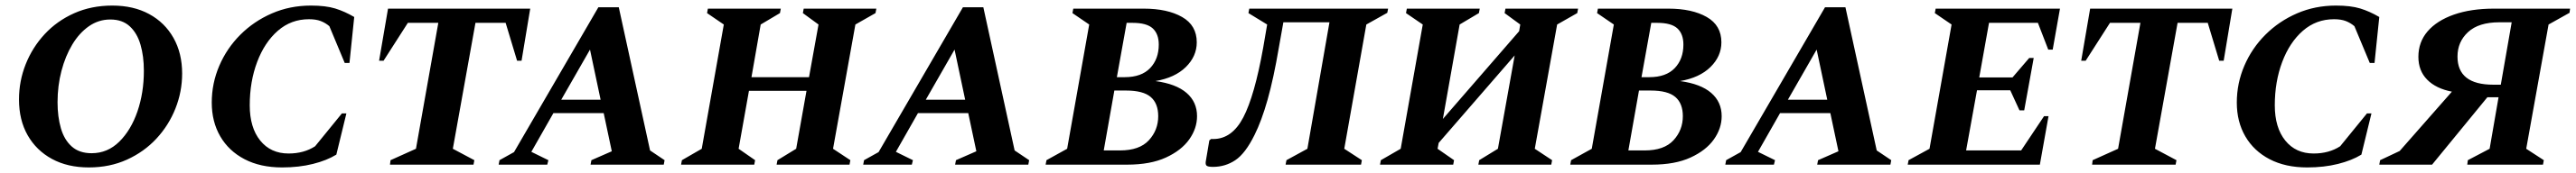

<svg xmlns="http://www.w3.org/2000/svg" viewBox="-20 -591 9220 621"><path d="M298 10Q222 10 166 -20.5Q110 -51 79 -105.5Q48 -160 48 -234Q48 -300 72 -360.5Q96 -421 140 -468.5Q184 -516 245.5 -543.5Q307 -571 382 -571Q458 -571 514 -540.5Q570 -510 601 -455Q632 -400 632 -327Q632 -262 608 -201.5Q584 -141 540 -93.5Q496 -46 434.5 -18Q373 10 298 10ZM308 -41Q365 -41 407 -82.5Q449 -124 472 -191Q495 -258 495 -337Q495 -389 483 -430.5Q471 -472 444.5 -496.5Q418 -521 375 -521Q333 -521 298.5 -497Q264 -473 239 -431.5Q214 -390 200 -336.5Q186 -283 186 -224Q186 -172 198 -130.5Q210 -89 237 -65Q264 -41 308 -41Z M990 10Q912 10 855.5 -19.5Q799 -49 768.5 -101.5Q738 -154 738 -223Q738 -292 765 -355Q792 -418 840.5 -466.5Q889 -515 953.5 -543Q1018 -571 1093 -571Q1146 -571 1180 -560.5Q1214 -550 1248 -530L1231 -365H1214L1159 -497Q1145 -509 1128 -515.5Q1111 -522 1086 -522Q1022 -522 974.5 -480.5Q927 -439 900.5 -368.5Q874 -298 874 -213Q874 -133 911.5 -86.5Q949 -40 1013 -40Q1068 -40 1108 -66L1204 -184H1220L1184 -36Q1150 -15 1100 -2.5Q1050 10 990 10Z M1376 0 1378 -16 1469 -57 1549 -509H1440L1353 -373H1337L1369 -560H1878L1847 -373H1831L1790 -509H1682L1601 -57L1678 -16L1675 0Z M1765 0 1768 -16 1820 -45 2122 -565H2195L2307 -51L2359 -16L2356 0H2094L2097 -16L2170 -48L2141 -185H1961L1882 -46L1943 -16L1939 0ZM1989 -233H2130L2092 -413Z M2418 0 2421 -16 2492 -57 2571 -503 2511 -544 2514 -560H2775L2772 -544L2703 -503L2670 -314H2876L2910 -503L2854 -544L2857 -560H3117L3114 -544L3042 -503L2962 -57L3024 -16L3021 0H2760L2763 -16L2830 -57L2867 -265H2661L2624 -57L2683 -16L2680 0Z M3070 0 3073 -16 3125 -45 3427 -565H3500L3612 -51L3664 -16L3661 0H3399L3402 -16L3475 -48L3446 -185H3266L3187 -46L3248 -16L3244 0ZM3294 -233H3435L3397 -413Z M3723 0 3726 -16 3800 -57 3879 -503 3819 -544 3822 -560H4074Q4159 -560 4211.5 -530Q4264 -500 4264 -439Q4264 -389 4225 -350.5Q4186 -312 4116 -300Q4190 -290 4227.5 -257.5Q4265 -225 4265 -174Q4265 -130 4237 -90.5Q4209 -51 4153.5 -25.5Q4098 0 4015 0ZM4034 -509H4013L3978 -314H4006Q4066 -314 4097 -346.5Q4128 -379 4128 -431Q4128 -469 4106.5 -489Q4085 -509 4034 -509ZM4011 -266H3969L3931 -51H3989Q4059 -51 4092.5 -87.5Q4126 -124 4126 -174Q4126 -220 4099 -243Q4072 -266 4011 -266Z M4582 0 4585 -16 4660 -57 4739 -511H4574L4558 -421Q4539 -309 4517.5 -233Q4496 -157 4471 -107Q4438 -40 4402 -16Q4366 8 4322 8Q4303 8 4298.5 3Q4294 -2 4297 -16L4309 -87L4315 -92H4323Q4390 -92 4430.5 -169.5Q4471 -247 4502 -421L4516 -503L4449 -544L4452 -560H4949L4946 -545L4871 -503L4792 -57L4855 -16L4852 0Z M4920 0 4923 -16 4994 -57 5073 -503 5013 -544 5016 -560H5277L5274 -544L5205 -503L5145 -164L5418 -479L5422 -503L5366 -544L5369 -560H5629L5626 -544L5554 -503L5474 -57L5536 -16L5533 0H5272L5275 -16L5342 -57L5402 -392L5130 -78L5126 -57L5185 -16L5182 0Z M5601 0 5604 -16 5678 -57 5757 -503 5697 -544 5700 -560H5952Q6037 -560 6089.5 -530Q6142 -500 6142 -439Q6142 -389 6103 -350.5Q6064 -312 5994 -300Q6068 -290 6105.5 -257.5Q6143 -225 6143 -174Q6143 -130 6115 -90.5Q6087 -51 6031.5 -25.5Q5976 0 5893 0ZM5912 -509H5891L5856 -314H5884Q5944 -314 5975 -346.5Q6006 -379 6006 -431Q6006 -469 5984.5 -489Q5963 -509 5912 -509ZM5889 -266H5847L5809 -51H5867Q5937 -51 5970.5 -87.5Q6004 -124 6004 -174Q6004 -220 5977 -243Q5950 -266 5889 -266Z M6156 0 6159 -16 6211 -45 6513 -565H6586L6698 -51L6750 -16L6747 0H6485L6488 -16L6561 -48L6532 -185H6352L6273 -46L6334 -16L6330 0ZM6380 -233H6521L6483 -413Z M6809 0 6812 -16 6887 -57 6966 -503 6906 -544 6909 -560H7354L7328 -413H7312L7275 -509H7100L7065 -313H7184L7244 -383H7260L7226 -195H7209L7176 -267H7057L7018 -51H7215L7297 -174H7313L7282 0Z M7469 0 7471 -16 7562 -57 7642 -509H7533L7446 -373H7430L7462 -560H7971L7940 -373H7924L7883 -509H7775L7694 -57L7771 -16L7768 0Z M8239 10Q8161 10 8104.5 -19.5Q8048 -49 8017.5 -101.5Q7987 -154 7987 -223Q7987 -292 8014 -355Q8041 -418 8089.5 -466.5Q8138 -515 8202.5 -543Q8267 -571 8342 -571Q8395 -571 8429 -560.5Q8463 -550 8497 -530L8480 -365H8463L8408 -497Q8394 -509 8377 -515.5Q8360 -522 8335 -522Q8271 -522 8223.5 -480.5Q8176 -439 8149.5 -368.5Q8123 -298 8123 -213Q8123 -133 8160.5 -86.5Q8198 -40 8262 -40Q8317 -40 8357 -66L8453 -184H8469L8433 -36Q8399 -15 8349 -2.5Q8299 10 8239 10Z M8686 0H8497L8500 -16L8570 -49L8757 -262Q8700 -273 8668.5 -305Q8637 -337 8637 -387Q8637 -440 8670 -478.5Q8703 -517 8764 -538.5Q8825 -560 8908 -560H9180L9178 -545L9103 -503L9023 -57L9086 -16L9083 0H8812L8814 -16L8892 -57L8924 -242H8884ZM8905 -287H8932L8971 -511H8927Q8853 -511 8815 -476Q8777 -441 8777 -388Q8777 -287 8905 -287Z"/></svg>

Font: Spectral SC
Style: Bold Italic
Weight: 700
Italic angle: -10°
Designer: Jean-Baptiste Levee
Foundry: Production Type
Version: Version 2.001